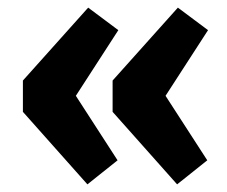

<svg xmlns="http://www.w3.org/2000/svg" viewBox="-20 -521 595 503"><path d="M209 -38 40 -228V-310L211 -501L290 -442L158 -238V-302L288 -101ZM444 -38 275 -228V-310L446 -501L525 -442L393 -238V-302L523 -101Z"/></svg>

Font: Bitter Thin ExtraBold
Style: Regular
Weight: 800
Version: Version 3.020